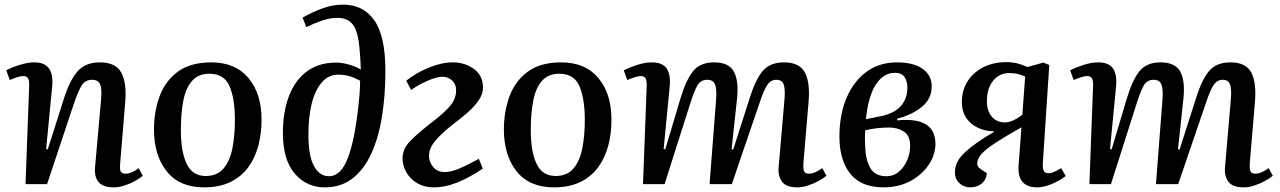

<svg xmlns="http://www.w3.org/2000/svg" viewBox="-20 -794 5520 828"><path d="M596 -36Q584 -26 563 -14Q542 -2 517 6Q492 14 470 14Q382 14 390 -74L416 -366Q420 -414 411 -432Q402 -450 378 -450Q347 -450 331.5 -424.5Q316 -399 296 -339L183 0H90L106 -428Q106 -448 100.5 -457Q95 -466 80 -466Q62 -466 22 -449L7 -491Q18 -497 38 -505Q58 -513 82.5 -519Q107 -525 129 -525Q215 -525 205 -421L179 -152L186 -150L257 -373Q282 -450 315.5 -487.5Q349 -525 411 -525Q479 -525 503 -481Q527 -437 520 -354L498 -87Q496 -64 500.5 -54.5Q505 -45 521 -45Q534 -45 549.5 -51.5Q565 -58 578 -69Z M860 14Q754 14 699 -55Q644 -124 644 -236Q644 -312 668 -378Q692 -444 746.5 -484.5Q801 -525 891 -525Q995 -525 1051.5 -457.5Q1108 -390 1108 -277Q1108 -220 1094.5 -167.5Q1081 -115 1051.5 -74Q1022 -33 974.5 -9.5Q927 14 860 14ZM867 -35Q917 -35 944.5 -68Q972 -101 982.5 -156Q993 -211 993 -277Q993 -368 970 -422Q947 -476 883 -476Q835 -476 808 -445Q781 -414 770.5 -359.5Q760 -305 760 -233Q760 -140 785 -87.5Q810 -35 867 -35Z M1285 -718Q1323 -740 1368 -757Q1413 -774 1460 -774Q1547 -774 1594.5 -706Q1642 -638 1642 -488Q1642 -381 1627 -289.5Q1612 -198 1580.5 -130Q1549 -62 1499.5 -24Q1450 14 1381 14Q1302 14 1251 -45.5Q1200 -105 1200 -221Q1200 -312 1226.5 -380.5Q1253 -449 1304 -486.5Q1355 -524 1429 -524Q1457 -524 1487 -515Q1517 -506 1536 -494Q1535 -518 1534 -539Q1533 -560 1531 -578Q1525 -657 1502.5 -687Q1480 -717 1435 -717Q1403 -717 1369.5 -705.5Q1336 -694 1301 -677ZM1399 -34Q1446 -34 1475.5 -101.5Q1505 -169 1522 -307Q1527 -346 1530 -381.5Q1533 -417 1533 -446Q1509 -459 1487 -465.5Q1465 -472 1438 -472Q1397 -472 1368 -439Q1339 -406 1324.5 -348Q1310 -290 1310 -213Q1310 -122 1334 -78Q1358 -34 1399 -34Z M1732 -446Q1773 -479 1828.5 -502Q1884 -525 1933 -525Q1985 -525 2024 -496.5Q2063 -468 2063 -416Q2063 -387 2042 -358Q2021 -329 1990 -303Q1959 -277 1930 -255Q1883 -218 1856.5 -186Q1830 -154 1830 -121Q1830 -96 1848 -74Q1866 -52 1898 -52Q1924 -52 1959 -66.5Q1994 -81 2045 -109L2062 -67Q2008 -30 1954.5 -8Q1901 14 1850 14Q1810 14 1780 -3.5Q1750 -21 1733 -50Q1716 -79 1716 -112Q1716 -154 1753.5 -190.5Q1791 -227 1847 -270Q1894 -306 1920.5 -336.5Q1947 -367 1947 -406Q1947 -431 1929.5 -447Q1912 -463 1889 -463Q1864 -463 1824.5 -446Q1785 -429 1753 -406Z M2369 14Q2263 14 2208 -55Q2153 -124 2153 -236Q2153 -312 2177 -378Q2201 -444 2255.5 -484.5Q2310 -525 2400 -525Q2504 -525 2560.5 -457.5Q2617 -390 2617 -277Q2617 -220 2603.5 -167.5Q2590 -115 2560.5 -74Q2531 -33 2483.5 -9.5Q2436 14 2369 14ZM2376 -35Q2426 -35 2453.5 -68Q2481 -101 2491.5 -156Q2502 -211 2502 -277Q2502 -368 2479 -422Q2456 -476 2392 -476Q2344 -476 2317 -445Q2290 -414 2279.5 -359.5Q2269 -305 2269 -233Q2269 -140 2294 -87.5Q2319 -35 2376 -35Z M3068 -362Q3072 -410 3063.5 -430Q3055 -450 3030 -450Q3002 -450 2987.5 -425.5Q2973 -401 2953 -336L2846 0H2753L2769 -427Q2769 -448 2763.5 -457Q2758 -466 2742 -466Q2727 -466 2685 -449L2670 -491Q2689 -501 2724.5 -513Q2760 -525 2791 -525Q2837 -525 2855 -498.5Q2873 -472 2868 -420L2842 -152L2849 -150L2914 -368Q2938 -448 2968.5 -486.5Q2999 -525 3060 -525Q3124 -525 3145.5 -484Q3167 -443 3158 -364L3135 -150L3142 -149L3212 -368Q3237 -449 3268.5 -487Q3300 -525 3361 -525Q3428 -525 3451 -481.5Q3474 -438 3467 -355L3445 -95Q3443 -66 3447.5 -55.5Q3452 -45 3468 -45Q3494 -45 3526 -69L3544 -36Q3531 -25 3510 -13.5Q3489 -2 3464.5 6Q3440 14 3419 14Q3370 14 3352 -11Q3334 -36 3338 -75L3363 -364Q3367 -413 3359 -431.5Q3351 -450 3328 -450Q3313 -450 3301.5 -441.5Q3290 -433 3278 -408Q3266 -383 3250 -334L3136 0H3040Z M3790 14Q3694 14 3647 -44.5Q3600 -103 3600 -205Q3600 -298 3630 -370Q3660 -442 3715.5 -483.5Q3771 -525 3849 -525Q3920 -525 3959 -497Q3998 -469 3998 -422Q3998 -368 3956 -333.5Q3914 -299 3849 -282V-275Q4014 -291 4014 -174Q4014 -127 3985.5 -84Q3957 -41 3906.5 -13.5Q3856 14 3790 14ZM3714 -280 3784 -294Q3840 -307 3866.5 -338.5Q3893 -370 3893 -416Q3893 -443 3881 -461.5Q3869 -480 3839 -480Q3791 -480 3758 -431Q3725 -382 3714 -280ZM3802 -34Q3834 -34 3857 -54Q3880 -74 3892.5 -104Q3905 -134 3905 -164Q3905 -209 3878 -226.5Q3851 -244 3815 -244Q3789 -244 3762 -241Q3735 -238 3711 -232Q3709 -195 3711 -162Q3713 -104 3733.5 -69Q3754 -34 3802 -34Z M4385 -245Q4316 -206 4274.5 -179Q4233 -152 4214.5 -132Q4196 -112 4195 -94Q4191 -77 4210 -64L4236 -47Q4233 -18 4213 -2Q4193 14 4164 14Q4136 14 4117 -4.5Q4098 -23 4098 -50Q4098 -97 4140.5 -136.5Q4183 -176 4264 -224L4268 -228Q4208 -228 4168 -262Q4128 -296 4128 -354Q4128 -403 4151.5 -441.5Q4175 -480 4218.5 -503Q4262 -526 4321 -526Q4346 -526 4367.5 -520.5Q4389 -515 4411 -505L4479 -524L4505 -514L4477 -87Q4475 -47 4500 -47Q4513 -47 4526.5 -53Q4540 -59 4556 -69L4576 -35Q4552 -16 4517 -1Q4482 14 4453 14Q4364 14 4373 -85ZM4401 -464Q4382 -472 4367.5 -475.5Q4353 -479 4333 -479Q4290 -479 4263 -446Q4236 -413 4236 -357Q4236 -315 4257.5 -290.5Q4279 -266 4314 -266Q4345 -266 4389 -299Z M4993 -362Q4997 -410 4988.5 -430Q4980 -450 4955 -450Q4927 -450 4912.5 -425.5Q4898 -401 4878 -336L4771 0H4678L4694 -427Q4694 -448 4688.5 -457Q4683 -466 4667 -466Q4652 -466 4610 -449L4595 -491Q4614 -501 4649.5 -513Q4685 -525 4716 -525Q4762 -525 4780 -498.5Q4798 -472 4793 -420L4767 -152L4774 -150L4839 -368Q4863 -448 4893.5 -486.5Q4924 -525 4985 -525Q5049 -525 5070.5 -484Q5092 -443 5083 -364L5060 -150L5067 -149L5137 -368Q5162 -449 5193.5 -487Q5225 -525 5286 -525Q5353 -525 5376 -481.5Q5399 -438 5392 -355L5370 -95Q5368 -66 5372.5 -55.5Q5377 -45 5393 -45Q5419 -45 5451 -69L5469 -36Q5456 -25 5435 -13.5Q5414 -2 5389.5 6Q5365 14 5344 14Q5295 14 5277 -11Q5259 -36 5263 -75L5288 -364Q5292 -413 5284 -431.5Q5276 -450 5253 -450Q5238 -450 5226.5 -441.5Q5215 -433 5203 -408Q5191 -383 5175 -334L5061 0H4965Z"/></svg>

Font: Literata 36pt Medium
Style: Italic
Weight: 500
Italic angle: -2°
Designer: Latin by Veronika Burian and Jose Scaglione. Greek by Irene Vlachou. Cyrillic by Vera Evstafieva
Foundry: TypeTogether
Version: Version 3.002